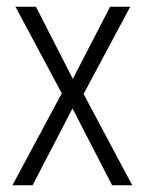

<svg xmlns="http://www.w3.org/2000/svg" viewBox="-20 -552 432 572"><path d="M164 -274 26 -532H87L197 -317L308 -532H368L229 -272L374 0H314L196 -229L77 0H17Z"/></svg>

Font: Noto Sans Khmer UI Condensed Light
Style: Regular
Weight: 300
Width: 3
Designer: Danh Hong and the Monotype Design Team
Foundry: Monotype Imaging Inc.
Version: Version 2.002; ttfautohint (v1.8.4.7-5d5b)